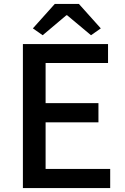

<svg xmlns="http://www.w3.org/2000/svg" viewBox="-20 -961 640 981"><path d="M97 0H543V-98H213V-336H483V-434H213V-639H532V-736H97ZM148 -816 198 -781 319 -883H323L445 -781L495 -816L383 -941H260Z"/></svg>

Font: Noto Sans CJK KR Medium
Style: Regular
Weight: 500
Designer: Ryoko NISHIZUKA (kana & ideographs); Paul D. Hunt (Latin, Greek & Cyrillic); Wenlong ZHANG (bopomofo); Sandoll Communica
Foundry: Adobe Systems Incorporated
Version: Version 1.004;PS 1.004;hotconv 1.0.82;makeotf.lib2.5.63406